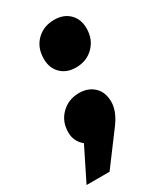

<svg xmlns="http://www.w3.org/2000/svg" viewBox="-218 -558 639 752"><g transform="rotate(-30 101.0 -182.0)"><path d="M251 -402Q251 -353 219.5 -321Q188 -289 139 -289Q97 -289 71.5 -314.5Q46 -340 46 -381Q46 -432 77.5 -463Q109 -494 157 -494Q200 -494 225.5 -468.5Q251 -443 251 -402ZM191 -104Q191 -63 157 -16L48 130H-56L17 -17Q-15 -43 -15 -84Q-15 -133 17.5 -165Q50 -197 98 -197Q139 -197 165 -172.5Q191 -148 191 -104Z"/></g></svg>

Font: Gontserrat Black
Style: Italic
Weight: 900
Italic angle: -11.3°
Designer: Julieta Ulanovsky
Foundry: Julieta Ulanovsky
Version: Version 6.001